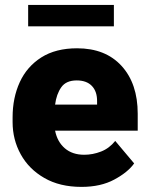

<svg xmlns="http://www.w3.org/2000/svg" viewBox="-20 -729 585 759"><path d="M302.2 9.8Q216.3 9.8 155.3 -25.4Q94.2 -60.5 62 -118.9Q29.8 -177.2 29.8 -246.6V-265.1Q29.8 -342.3 58.1 -404.1Q86.4 -465.8 143.3 -502Q200.2 -538.1 284.7 -538.1Q397 -538.1 460.7 -468.3Q524.4 -398.4 524.4 -279.3V-212.4H197.8Q206.5 -168.5 236.3 -142.8Q266.1 -117.2 313 -117.2Q346.7 -117.2 379.4 -129.9Q412.1 -142.6 435.5 -171.9L510.3 -83Q485.8 -48.3 432.1 -19.3Q378.4 9.8 302.2 9.8ZM283.2 -411.1Q241.2 -411.1 222.2 -384Q203.1 -356.9 197.8 -315.4H363.8V-328.1Q364.3 -367.2 343.3 -389.2Q322.3 -411.1 283.2 -411.1ZM430.2 -709.5V-625H91.3V-709.5Z"/></svg>

Font: Vazirmatn UI FD Black
Style: Regular
Weight: 900
Designer: Saber Rastikerdar
Foundry: Saber Rastikerdar
Version: Version 33.003